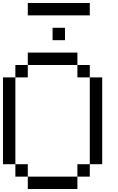

<svg xmlns="http://www.w3.org/2000/svg" viewBox="-20 -1270 790 1290"><path d="M0 -166.7V-750H83.3V-166.7ZM166.7 -166.7V-83.3H83.3V-166.7ZM166.7 -83.3H500V0H166.7ZM166.7 -833.3V-750H83.3V-833.3ZM166.7 -916.7H500V-833.3H166.7ZM166.7 -1166.7V-1250H583.3V-1166.7ZM333.3 -1000V-1083.3H416.7V-1000ZM500 -83.3V-166.7H583.3V-83.3ZM500 -833.3H583.3V-750H500ZM666.7 -166.7H583.3V-750H666.7Z"/></svg>

Font: Galmuri11 Regular
Style: Regular
Weight: 400
Designer: Minseo Lee (Quiple)
Version: Version 2.356;hotconv 1.1.0;makeotfexe 2.6.0 DEVELOPMENT